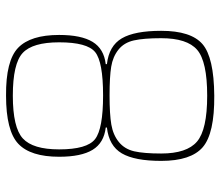

<svg xmlns="http://www.w3.org/2000/svg" viewBox="-68 -670 746 651"><g transform="rotate(-90 305.5 -345.0)"><path d="M198 -356V-360Q146 -366 122.5 -404.5Q99 -443 99 -518Q99 -615 143 -656.5Q187 -698 306 -698Q425 -699 468.5 -657Q512 -615 512 -518Q512 -443 488.5 -404.5Q465 -366 413 -360V-356Q475 -349 500.5 -305.5Q526 -262 526 -172Q526 -71 481 -32Q436 7 306 8Q178 9 131.5 -31Q85 -71 85 -172Q85 -262 110.5 -305.5Q136 -349 198 -356ZM306 -675Q198 -675 161 -641Q124 -607 124 -518Q124 -423 159 -396Q194 -369 307 -369Q421 -369 454 -396Q487 -423 487 -518Q487 -608 451 -641.5Q415 -675 306 -675ZM307 -347Q243 -347 208 -341Q173 -335 149 -315.5Q125 -296 117.5 -263.5Q110 -231 110 -172Q110 -85 150.5 -50.5Q191 -16 306 -16Q422 -16 461.5 -50Q501 -84 501 -172Q501 -231 493.5 -264.5Q486 -298 462 -317Q438 -336 404 -341.5Q370 -347 307 -347Z"/></g></svg>

Font: Exo 2.0 Thin
Style: Regular
Weight: 250
Designer: Natanael Gama
Version: Version 1.001;PS 001.001;hotconv 1.0.70;makeotf.lib2.5.58329